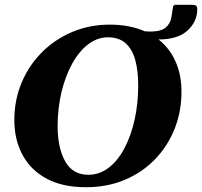

<svg xmlns="http://www.w3.org/2000/svg" viewBox="-20 -773 845 803"><path d="M339 10Q242 10 175.5 -25.5Q109 -61 74.5 -124.5Q40 -188 40 -271Q40 -355 70.5 -427.5Q101 -500 155.5 -554.5Q210 -609 282.5 -639.5Q355 -670 439 -670Q522 -670 586 -642Q595 -641 608 -641Q652 -641 672 -657Q692 -673 697 -701L704 -747L711 -753H781Q794 -753 799.5 -749.5Q805 -746 805 -734Q805 -683 764.5 -645.5Q724 -608 643 -608Q690 -571 714.5 -515Q739 -459 739 -390Q739 -306 710 -233.5Q681 -161 627.5 -106Q574 -51 501 -20.5Q428 10 339 10ZM349 -42Q396 -42 434.5 -71.5Q473 -101 500.5 -153Q528 -205 543 -272.5Q558 -340 558 -416Q558 -476 546 -521Q534 -566 506 -591.5Q478 -617 431 -617Q387 -617 348.5 -587.5Q310 -558 281.5 -506Q253 -454 237 -387Q221 -320 221 -245Q221 -155 252.5 -98.5Q284 -42 349 -42Z"/></svg>

Font: Spectral SC ExtraBold
Style: Italic
Weight: 800
Italic angle: -10°
Designer: Jean-Baptiste Levee
Foundry: Production Type
Version: Version 2.001